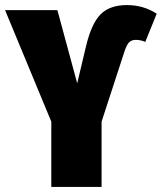

<svg xmlns="http://www.w3.org/2000/svg" viewBox="-38 -736 637 756"><path d="M164 -257 -18 -696H188L266 -408L301 -555Q322 -643 358 -679.5Q394 -716 462 -716Q527 -716 579 -682L534 -571Q516 -579 497 -579Q479 -579 469.5 -568.5Q460 -558 451 -530L362 -257V0H164Z"/></svg>

Font: Fira Sans Extra Condensed Black
Style: Regular
Weight: 900
Width: 1
Designer: Carrois Corporate & Edenspiekermann AG
Foundry: Carrois Corporate GbR & Edenspiekermann AG
Version: Version 4.203